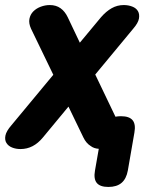

<svg xmlns="http://www.w3.org/2000/svg" viewBox="-24 -580 644 760"><path d="M503 -466 353 -285 433 -118Q443 -120 455 -120Q488 -120 501 -104Q514 -88 508 -55L482 95Q476 128 457 144Q438 160 405 160Q372 160 359 144Q346 128 352 95L367 9Q348 8 335 -2Q317 -13 306 -36L247 -158L146 -36Q127 -13 105 -1.5Q83 10 57 10Q39 10 24 4Q9 -2 1.5 -14Q-6 -26 -2.5 -43.5Q1 -61 21 -84L187 -284L99 -466Q89 -488 92.5 -505.5Q96 -523 108 -535Q120 -547 137.5 -553.5Q155 -560 173 -560Q198 -560 215.5 -547.5Q233 -535 244 -512L292 -411L376 -512Q396 -535 418 -547.5Q440 -560 466 -560Q484 -560 499.5 -554Q515 -548 522 -536Q529 -524 526 -506.5Q523 -489 503 -466Z"/></svg>

Font: Maple Mono NL ExtraBold
Style: Italic
Weight: 800
Italic angle: -10°
Monospace: yes
Designer: subframe7536
Version: Version 7.000